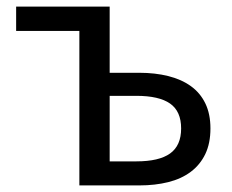

<svg xmlns="http://www.w3.org/2000/svg" viewBox="-20 -563 705 583"><path d="M221 -469H29V-543H313V-342H403Q451 -342 491 -332Q531 -322 559.5 -301.5Q588 -281 603.5 -249Q619 -217 619 -173Q619 -128 603.5 -95.5Q588 -63 559.5 -41.5Q531 -20 491 -10Q451 0 403 0H221ZM394 -73Q463 -73 496.5 -97Q530 -121 530 -173Q530 -225 496.5 -248.5Q463 -272 394 -272H313V-73Z"/></svg>

Font: SpoqaHanSans-Regular
Style: Regular
Weight: 400
Designer: [Spoqa Han Sans] Dong-huui Kim \uAE40 \uB3D9 \uD718  Younghwa Kang \uAC15 \uC601 \uD654  [Noto Sans] Ryoko NISHIZUKA \u8
Foundry: Spoqa (http://www.spoqa-han-sans.com)
Version: Version 2.000